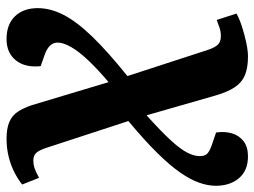

<svg xmlns="http://www.w3.org/2000/svg" viewBox="-118 -450 797 602"><g transform="rotate(90 281.0 -148.5)"><path d="M102 230Q56 230 30.5 203.5Q5 177 5 132Q5 92 26.5 50.5Q48 9 95 -39.5Q142 -88 218 -149L136 -401Q128 -425 118.5 -433.5Q109 -442 93 -442Q79 -442 67 -438Q55 -434 42 -429L22 -491Q38 -500 62.5 -508Q87 -516 112.5 -521.5Q138 -527 157 -527Q192 -527 215 -517.5Q238 -508 253 -485.5Q268 -463 279 -425L341 -209Q391 -254 419 -284.5Q447 -315 458 -336.5Q469 -358 469 -376Q469 -391 462 -398.5Q455 -406 436 -413L395 -427Q391 -454 397.5 -476.5Q404 -499 422 -513Q440 -527 470 -527Q514 -527 538 -499Q562 -471 562 -426Q562 -402 552.5 -374.5Q543 -347 520.5 -314.5Q498 -282 458.5 -242Q419 -202 359 -152L443 105Q451 129 459.5 137.5Q468 146 483 146Q495 146 506 142.5Q517 139 537 128L558 181Q542 194 519.5 205.5Q497 217 470 223.5Q443 230 415 230Q383 230 362.5 221.5Q342 213 330 195Q318 177 309 150L237 -90Q197 -56 169 -26.5Q141 3 127 27.5Q113 52 113 70Q113 83 122 93Q131 103 150 110L187 123Q192 172 168.5 201Q145 230 102 230Z"/></g></svg>

Font: Literata 18pt
Style: Bold Italic
Weight: 700
Italic angle: -2°
Designer: Latin by Veronika Burian and Jose Scaglione. Greek by Irene Vlachou. Cyrillic by Vera Evstafieva
Foundry: TypeTogether
Version: Version 3.103;gftools[0.9.29]